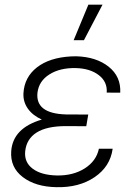

<svg xmlns="http://www.w3.org/2000/svg" viewBox="-20 -773 572 803"><path d="M26.9 -140.6Q33.7 -237.3 154.8 -272.9Q116.2 -290.5 96.2 -319.1Q76.2 -347.7 78.1 -383.3Q82 -450.2 134.5 -491.2Q187 -532.2 276.9 -537.1L298.8 -537.6Q382.8 -535.2 434.6 -493.9Q486.3 -452.6 482.9 -385.3L426.3 -385.7Q429.7 -430.7 393.3 -458.7Q356.9 -486.8 296.9 -488.3Q231 -489.7 186.8 -461.9Q142.6 -434.1 136.7 -385.3Q127.4 -298.3 255.4 -294.4L349.1 -293.9L340.8 -245.1L255.9 -245.6Q175.8 -245.6 133.3 -218.8Q90.8 -191.9 85.4 -140.6Q80.6 -94.7 116.5 -67.6Q152.3 -40.5 218.3 -39.1Q286.1 -38.1 334.5 -68.8Q382.8 -99.6 393.6 -150.9H451.2Q440.9 -76.2 375.5 -32Q310.1 12.2 215.8 9.8Q128.4 8.3 75.2 -32.5Q22 -73.2 26.9 -140.6ZM349.6 -753.4H408.7L331.1 -605H288.1Z"/></svg>

Font: RobotoInd Light
Style: Italic
Weight: 300
Italic angle: -12°
Designer: Google
Version: Version 2.001151; 2014